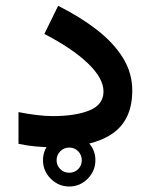

<svg xmlns="http://www.w3.org/2000/svg" viewBox="-20 -518 529 674"><path d="M130.9 44.4Q130.9 6.8 158.2 -20.3Q185.5 -47.4 223.1 -47.4Q260.7 -47.4 287.8 -20.3Q314.9 6.8 314.9 44.4Q314.9 82 287.8 109.4Q260.7 136.7 223.1 136.7Q185.5 136.7 158.2 109.4Q130.9 82 130.9 44.4ZM178.7 44.4Q178.7 63 191.7 75.7Q204.6 88.4 223.1 88.4Q241.7 88.4 254.4 75.7Q267.1 63 267.1 44.4Q267.1 25.9 254.4 12.9Q241.7 0 223.1 0Q204.6 0 191.7 12.9Q178.7 25.9 178.7 44.4ZM164.6 -110.4Q244.6 -110.4 293.9 -130.4Q343.3 -150.4 343.3 -196.8Q343.3 -243.2 288.8 -295.4Q234.4 -347.7 135.7 -398.9L184.1 -497.6Q261.2 -459 319.8 -413.6Q378.4 -368.2 411.4 -315.2Q444.3 -262.2 444.3 -200.2Q444.3 -97.2 374.8 -49.1Q305.2 -1 171.9 -1Q136.7 -1 105.2 -3.9Q73.7 -6.8 44.9 -13.2V-124.5Q76.7 -118.2 107.9 -114.3Q139.2 -110.4 164.6 -110.4Z"/></svg>

Font: Vazirmatn UI NL Medium
Style: Regular
Weight: 500
Designer: Saber Rastikerdar
Foundry: Saber Rastikerdar
Version: Version 33.003